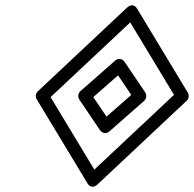

<svg xmlns="http://www.w3.org/2000/svg" viewBox="-20 -800 747 740"><path d="M285.9 -416 365 -298.9C370.7 -290.5 385.6 -279.4 402.2 -294.1L535.5 -411.2C545.4 -419.9 545.7 -435 539.7 -444L460.5 -561.1C454.9 -569.5 440 -580.6 423.3 -565.9L290.1 -448.8C280.2 -440.1 279.8 -425 285.9 -416ZM339.6 -425.8 435 -509.6 485.9 -434.2 390.6 -350.4ZM650.6 -434.4 343.6 -146.3 174.9 -425.6 481.9 -713.7ZM699.6 -411.8C707.8 -419.5 710 -432.8 703.9 -442.9L508.8 -766C494 -790.5 475 -775.7 470.3 -771.3L126 -448.2C117.7 -440.5 115.6 -427.2 121.7 -417.1L316.8 -94C331.6 -69.5 350.6 -84.3 355.3 -88.7Z"/></svg>

Font: Stormning Aesir
Style: Bold
Weight: 400
Designer: Robert Jablonski, Mew Too
Foundry: Cannot Into Space Fonts
Version: Version 0.90